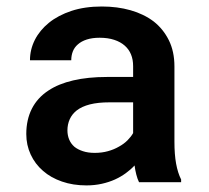

<svg xmlns="http://www.w3.org/2000/svg" viewBox="-20 -558 640 588"><path d="M405.8 0H534.7V-8.3Q524.4 -28.8 519.3 -56.9Q514.2 -85 514.2 -124V-354.5Q514.2 -400.4 497.1 -434.8Q480 -469.2 450.7 -492.2Q420.4 -515.1 379.9 -526.6Q339.4 -538.1 292 -538.1Q239.7 -538.1 199 -524.7Q158.2 -511.2 129.9 -488.3Q101.6 -465.3 86.7 -435.8Q71.8 -406.2 71.8 -373.5H198.2Q198.2 -388.2 203.1 -400.6Q208 -413.1 218.3 -421.9Q229 -431.6 245.8 -437Q262.7 -442.4 285.2 -442.4Q310.5 -442.4 329.8 -436Q349.1 -429.7 362.3 -418Q375 -406.7 381.3 -391.1Q387.7 -375.5 387.7 -355.5V-322.3H307.1Q249.5 -322.3 204.3 -311.8Q159.2 -301.3 128.4 -280.8Q94.7 -258.8 77.6 -225.1Q60.5 -191.4 60.5 -147.5Q60.5 -113.8 74 -84.7Q87.4 -55.7 111.8 -34.7Q135.7 -13.7 169.7 -2Q203.6 9.8 244.6 9.8Q269.5 9.8 291.5 4.9Q313.5 0 332 -8.3Q350.1 -16.6 365.2 -27.6Q380.4 -38.6 392.1 -51.3Q394 -36.6 397.5 -23.2Q400.9 -9.8 405.8 0ZM270 -89.8Q249.5 -89.8 233.9 -95Q218.3 -100.1 208 -108.4Q197.3 -117.7 191.9 -130.6Q186.5 -143.6 186.5 -158.7Q186.5 -177.2 193.6 -192.9Q200.7 -208.5 214.8 -219.7Q230.5 -231.9 255.4 -238.3Q280.3 -244.6 315.4 -244.6H387.7V-150.4Q381.3 -139.2 370.4 -128.2Q359.4 -117.2 344.2 -108.9Q329.1 -100.1 310.5 -95Q292 -89.8 270 -89.8Z"/></svg>

Font: Roboto Mono SemiBold
Style: Regular
Weight: 600
Monospace: yes
Designer: Google
Version: Version 3.000